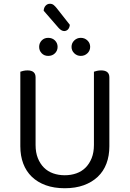

<svg xmlns="http://www.w3.org/2000/svg" viewBox="-20 -987 689 1020"><path d="M561 -210Q561 -159 545.5 -118Q530 -77 499.5 -48Q469 -19 425 -3Q381 13 324 13Q267 13 223 -3Q179 -19 149 -48Q119 -77 103.5 -118Q88 -159 88 -210V-606Q93 -608 103.5 -610.5Q114 -613 126 -613Q169 -613 169 -576V-217Q169 -177 181 -147Q193 -117 213.5 -96.5Q234 -76 262.5 -66Q291 -56 324 -56Q357 -56 385.5 -66Q414 -76 434.5 -96.5Q455 -117 467 -147Q479 -177 479 -217V-606Q484 -608 494.5 -610.5Q505 -613 517 -613Q561 -613 561 -576ZM286 -738Q286 -718 272 -704Q258 -690 236 -690Q215 -690 201.5 -704Q188 -718 188 -738Q188 -758 201.5 -772Q215 -786 236 -786Q258 -786 272 -772Q286 -758 286 -738ZM459 -738Q459 -718 444.5 -704Q430 -690 409 -690Q389 -690 374.5 -704Q360 -718 360 -738Q360 -758 374.5 -772Q389 -786 409 -786Q430 -786 444.5 -772Q459 -758 459 -738ZM212 -930Q213 -947 222.5 -957Q232 -967 245 -967Q257 -967 265 -960.5Q273 -954 281 -944L351 -855Q349 -838 340.5 -830Q332 -822 321 -822Q307 -822 292 -838Z"/></svg>

Font: Baloo Da 2
Style: Regular
Weight: 400
Designer: Noopur Datye, Sulekha Rajkumar and Ek Type
Foundry: Ek Type
Version: Version 1.640;hotconv 1.0.111;makeotfexe 2.5.65597; ttfautoh